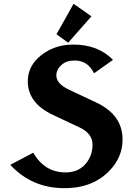

<svg xmlns="http://www.w3.org/2000/svg" viewBox="-20 -982 700 1012"><path d="M367.7 -961.9 461.9 -896 339.4 -756.8 277.8 -801.3ZM319.8 9.8Q147.5 9.8 34.2 -113.3L155.3 -177.2Q214.8 -73.2 326.2 -73.2Q399.9 -73.2 439.5 -128.9Q467.8 -168.9 467.8 -219.2Q467.8 -278.3 398.9 -310.5L258.8 -376.5Q126.5 -438.5 126.5 -553.7Q126.5 -635.7 197.8 -691.4Q269 -747.1 366.2 -747.1Q497.1 -747.1 575.7 -666.5L475.6 -595.7Q442.9 -663.1 374 -663.1Q330.6 -663.1 305.7 -641.1Q276.9 -616.2 276.9 -584.5Q276.9 -540.5 344.7 -508.8L487.8 -441.4Q626 -376.5 626 -246.6Q626 -157.2 562 -87.4Q473.1 9.8 319.8 9.8Z"/></svg>

Font: Berenika
Style: Bold
Weight: 700
Designer: Wojciech Kalinowski "wmk69" (wmk69@o2.pl)
Foundry: Wojciech Kalinowski "wmk69" (wmk69@o2.pl)
Version: Version 3.1.0; 2021-05-14